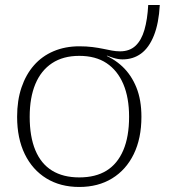

<svg xmlns="http://www.w3.org/2000/svg" viewBox="-20 -731 685 763"><path d="M98 -267Q98 -188 120.5 -134Q143 -80 187 -53Q231 -26 295 -26Q360 -26 403.5 -53Q447 -80 470 -134Q493 -188 493 -267Q493 -343 470 -397Q447 -451 403.5 -480Q360 -509 295 -509Q231 -509 187 -480Q143 -451 120.5 -397Q98 -343 98 -267ZM405 -497 382 -518Q431 -500 466.5 -466.5Q502 -433 522 -383.5Q542 -334 542 -267Q542 -181 511.5 -118.5Q481 -56 425.5 -22Q370 12 295 12Q220 12 164.5 -22Q109 -56 78.5 -118.5Q48 -181 48 -267Q48 -332 65.5 -383.5Q83 -435 115 -471.5Q147 -508 193 -527.5Q239 -547 295 -547Q324 -547 347.5 -544Q371 -541 390 -537Q409 -533 425 -530Q441 -527 457 -527Q495 -527 518.5 -549Q542 -571 554 -612.5Q566 -654 569 -711H615Q611 -638 591.5 -589.5Q572 -541 540.5 -518Q509 -495 467 -495Q459 -495 449.5 -496.5Q440 -498 430.5 -501Q421 -504 411.5 -507.5Q402 -511 392.5 -515Q383 -519 373 -523L405 -517Z"/></svg>

Font: Roboto Serif Thin
Style: Regular
Weight: 250
Designer: Greg Gazdowicz
Foundry: Commercial Type
Version: Version 1.004